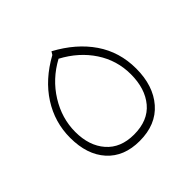

<svg xmlns="http://www.w3.org/2000/svg" viewBox="-132 -620 764 764"><g transform="rotate(-45 249.5 -238.5)"><path d="M59 -193Q59 -280 106 -353.5Q153 -427 242 -476L250 -489Q341 -440 390.5 -367.5Q440 -295 440 -202Q440 -105 389 -46.5Q338 12 246 12Q158 12 108.5 -43Q59 -98 59 -193ZM409 -201Q409 -279 366.5 -343.5Q324 -408 249 -448Q175 -408 132.5 -339.5Q90 -271 90 -195Q90 -117 131.5 -69.5Q173 -22 248 -22Q327 -22 368 -71Q409 -120 409 -201Z"/></g></svg>

Font: FiraGO UltraLight
Style: Regular
Weight: 200
Designer: bBox Type
Foundry: bBox Type GmbH
Version: Version 1.001